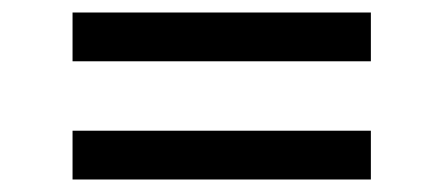

<svg xmlns="http://www.w3.org/2000/svg" viewBox="-20 -438 709 307"><path d="M573 -418V-340H96V-418ZM573 -229V-151H96V-229Z"/></svg>

Font: Museo Sans Medium
Style: Regular
Weight: 500
Designer: Jos Buivenga
Foundry: Jos Buivenga & Rosetta Type Foundry (extension, remastering)
Version: Version 3.600;PS 1.000;hotconv 1.0.88;makeotf.lib2.5.647800;